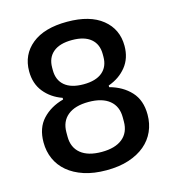

<svg xmlns="http://www.w3.org/2000/svg" viewBox="-108 -800 815 902"><g transform="rotate(-15 300.0 -349.0)"><path d="M47 -191Q47 -261 86 -303Q125 -345 188 -362V-370Q134 -389 101 -430Q68 -471 68 -531Q68 -612 128.5 -661Q189 -710 300 -710Q411 -710 471.5 -661Q532 -612 532 -531Q532 -471 499 -430Q466 -389 412 -370V-362Q475 -345 514 -303Q553 -261 553 -191Q553 -147 536.5 -110Q520 -73 488 -46Q456 -19 409 -3.5Q362 12 300 12Q238 12 191 -3.5Q144 -19 112 -46Q80 -73 63.5 -110Q47 -147 47 -191ZM437 -188V-209Q437 -262 401.5 -291Q366 -320 300 -320Q234 -320 198.5 -291Q163 -262 163 -209V-188Q163 -135 198.5 -106Q234 -77 300 -77Q366 -77 401.5 -106Q437 -135 437 -188ZM423 -507V-520Q423 -568 391.5 -594.5Q360 -621 300 -621Q240 -621 208.5 -594.5Q177 -568 177 -520V-507Q177 -459 208.5 -432.5Q240 -406 300 -406Q360 -406 391.5 -432.5Q423 -459 423 -507Z"/></g></svg>

Font: IBM Plaex Mono Medium
Style: Regular
Weight: 500
Designer: Mike Abbink, Paul van der Laan, Pieter van Rosmalen
Foundry: Bold Monday
Version: Version 2.003